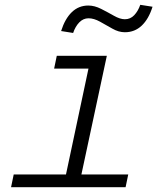

<svg xmlns="http://www.w3.org/2000/svg" viewBox="-20 -778 690 798"><path d="M243 0 359 -546H424L307 0ZM26 0 37 -53H513L502 0ZM205 -493 216 -546H392L380 -493ZM284 -641 234 -649Q250 -700 278.5 -727.5Q307 -755 347 -755Q373 -755 400.5 -741Q428 -727 453.5 -712.5Q479 -698 499 -698Q522 -698 538 -715Q554 -732 563 -758L614 -750Q598 -699 569 -671.5Q540 -644 499 -644Q473 -644 447 -659Q421 -674 395.5 -688Q370 -702 348 -702Q326 -702 309.5 -685Q293 -668 284 -641Z"/></svg>

Font: Azeret Mono ExtraLight
Style: Italic
Weight: 250
Italic angle: -12°
Designer: Martin Vácha
Foundry: Displaay
Version: Version 1.002